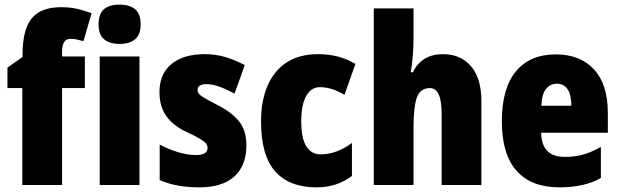

<svg xmlns="http://www.w3.org/2000/svg" viewBox="-20 -796 2667 826"><path d="M345 -417H247V0H76V-417H12V-505L77 -551V-560Q77 -669 116.5 -717Q156 -765 242 -765Q278 -765 307 -759Q336 -753 374 -739L339 -619Q325 -623 311 -626Q297 -629 282 -629Q247 -629 247 -572V-553H345Z M494 -776Q538 -776 561.5 -756Q585 -736 585 -691Q585 -647 561 -627Q537 -607 494 -607Q452 -607 428 -627Q404 -647 404 -691Q404 -736 427 -756Q450 -776 494 -776ZM580 -553V0H409V-553Z M1040 -170Q1040 -84 988.5 -37Q937 10 837 10Q791 10 749.5 3Q708 -4 667 -21V-174Q704 -154 745.5 -141.5Q787 -129 823 -129Q873 -129 873 -160Q873 -170 866.5 -178.5Q860 -187 840 -199Q820 -211 779 -230Q723 -257 694.5 -298Q666 -339 666 -400Q666 -478 717.5 -520.5Q769 -563 861 -563Q907 -563 948 -551Q989 -539 1033 -516L989 -393Q959 -410 927 -422Q895 -434 868 -434Q830 -434 830 -409Q830 -399 836 -392Q842 -385 860.5 -374Q879 -363 918 -343Q975 -314 1007.5 -275Q1040 -236 1040 -170Z M1341 10Q1225 10 1164 -58.5Q1103 -127 1103 -274Q1103 -361 1130.5 -426Q1158 -491 1212.5 -527Q1267 -563 1348 -563Q1395 -563 1434.5 -552.5Q1474 -542 1509 -521L1462 -388Q1435 -404 1409 -412.5Q1383 -421 1356 -421Q1319 -421 1297.5 -383.5Q1276 -346 1276 -274Q1276 -202 1297.5 -167Q1319 -132 1359 -132Q1428 -132 1494 -181V-39Q1462 -15 1424.5 -2.5Q1387 10 1341 10Z M1759 -630Q1759 -588 1755.5 -551.5Q1752 -515 1747 -485H1756Q1794 -563 1886 -563Q1961 -563 2006 -511.5Q2051 -460 2051 -360V0H1880V-306Q1880 -417 1830 -417Q1787 -417 1773 -375.5Q1759 -334 1759 -250V0H1588V-760H1759Z M2371 -562Q2476 -562 2535.5 -497.5Q2595 -433 2595 -310V-225H2308Q2310 -121 2410 -121Q2453 -121 2488.5 -131Q2524 -141 2565 -164V-30Q2494 10 2387 10Q2265 10 2202 -61.5Q2139 -133 2139 -274Q2139 -416 2199.5 -489Q2260 -562 2371 -562ZM2376 -436Q2348 -436 2329.5 -414Q2311 -392 2309 -341H2438Q2438 -389 2421.5 -412.5Q2405 -436 2376 -436Z"/></svg>

Font: Noto Sans Myanmar UI Condensed Black
Style: Regular
Weight: 900
Width: 3
Designer: Monotype Design Team
Foundry: Monotype Imaging Inc.
Version: Version 2.103; ttfautohint (v1.8.4.7-5d5b)